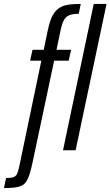

<svg xmlns="http://www.w3.org/2000/svg" viewBox="-94 -763 561 975"><path d="M-74 192 -63 141Q-38 141 -25.5 136.5Q-13 132 -7.5 120Q-2 108 3 86L116 -455H59L71 -510H128L149 -611Q156 -644 165 -666.5Q174 -689 187 -704.5Q200 -720 217.5 -728.5Q235 -737 259.5 -740Q284 -743 316 -743L306 -693Q276 -693 258.5 -686Q241 -679 231 -661.5Q221 -644 214 -611L193 -510H267L255 -455H181L72 59Q64 96 56.5 120.5Q49 145 39 159.5Q29 174 14.5 180.5Q0 187 -21.5 189.5Q-43 192 -74 192ZM226 0 382 -743H447L290 0Z"/></svg>

Font: Saira ExtraCondensed
Style: Italic
Weight: 400
Width: 2
Italic angle: -12°
Designer: Hector Gatti with collaboration of the Omnibus-Type team
Foundry: Omnibus-Type
Version: Version 1.101